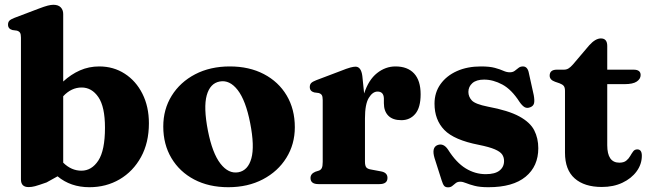

<svg xmlns="http://www.w3.org/2000/svg" viewBox="-20 -769 2718 802"><path d="M244 -710.5V-428.5Q276.5 -458.5 314 -475Q351.5 -491.5 394.5 -491.5Q454 -491.5 501 -461.2Q548 -431 575 -377.2Q602 -323.5 602 -254Q602 -173 569 -113Q536 -53 479.8 -20Q423.5 13 353.5 13Q275 13 220.5 -32.5L174.5 -7Q140.5 5 126.2 8.8Q112 12.5 99.5 12.5Q67.5 12.5 67.5 -19.5V-612Q67.5 -626.5 63.5 -632.5Q59.5 -638.5 50.5 -641L32 -643.5Q13.5 -648.5 13.5 -666Q13.5 -676.5 19.2 -682.5Q25 -688.5 40.5 -694.5L142 -733Q165.5 -742 179.2 -745.5Q193 -749 203 -749Q223.5 -749 233.8 -738.2Q244 -727.5 244 -710.5ZM321 -403.5Q278 -403.5 244 -367V-89.5Q278 -56 320 -56Q363 -56 390.8 -98.5Q418.5 -141 418.5 -235.5Q418.5 -323 391 -363.2Q363.5 -403.5 321 -403.5Z M940 -491.5Q1021 -491.5 1082.2 -459.5Q1143.5 -427.5 1177.5 -370.2Q1211.5 -313 1211.5 -237.5Q1211.5 -166.5 1176.2 -109.8Q1141 -53 1078.2 -20Q1015.5 13 933.5 13Q852.5 13 791.2 -19.2Q730 -51.5 696 -108.8Q662 -166 662 -240.5Q662 -312.5 697.2 -369.2Q732.5 -426 795.2 -458.8Q858 -491.5 940 -491.5ZM976 -49.5Q1016 -57 1030 -107.5Q1044 -158 1025 -255Q1006.5 -349.5 972.8 -393Q939 -436.5 897.5 -428.5Q857.5 -421 843.5 -370.8Q829.5 -320.5 848.5 -223Q867 -129 900.8 -85.5Q934.5 -42 976 -49.5Z M1493.5 -451.5 1501 -378.5Q1519.5 -435.5 1554.8 -463.5Q1590 -491.5 1632 -491.5Q1682.5 -491.5 1709.8 -462Q1737 -432.5 1737 -375Q1737 -320 1714.8 -293.5Q1692.5 -267 1656.5 -267Q1620.5 -267 1602 -285.8Q1583.5 -304.5 1583.5 -338V-358Q1582.5 -386.5 1557 -386.5Q1536.5 -386.5 1520.5 -360.2Q1504.5 -334 1504.5 -274.5V-93.5Q1504.5 -77.5 1509.8 -70.2Q1515 -63 1532 -60.5L1572 -53Q1598.5 -48 1598.5 -26Q1598.5 0 1565 0H1310Q1277 0 1277 -25.5Q1277 -43 1297 -51.5L1312.5 -56.5Q1320.5 -59.5 1324.2 -67.2Q1328 -75 1328 -93V-351.5Q1328 -366 1324 -372Q1320 -378 1311 -380.5L1292.5 -383Q1274 -388 1274 -405.5Q1274 -416 1279.8 -422Q1285.5 -428 1301 -434L1400 -471.5Q1430 -483.5 1443.5 -487Q1457 -490.5 1465 -490.5Q1488.5 -490.5 1493.5 -451.5Z M2002 -436.5Q1970 -436.5 1953.2 -421.8Q1936.5 -407 1936.5 -385Q1936.5 -365 1950.8 -349.5Q1965 -334 2018 -323.5Q2103.5 -307.5 2149 -282.8Q2194.5 -258 2211.5 -224.8Q2228.5 -191.5 2228.5 -150Q2228.5 -74.5 2175.5 -30.8Q2122.5 13 2020 13Q1984.5 13 1962.5 7.2Q1940.5 1.5 1926.8 -4.2Q1913 -10 1902.5 -10Q1891 -10 1883.8 -4.2Q1876.5 1.5 1869.5 7.5Q1862.5 13.5 1851.5 13.5Q1840.5 13.5 1835.2 7.2Q1830 1 1825 -15L1795 -109Q1782 -153 1807.5 -163Q1832.5 -172.5 1851.5 -144Q1885.5 -90 1925 -65.8Q1964.5 -41.5 2009 -41.5Q2047.5 -41.5 2066.5 -56.5Q2085.5 -71.5 2085.5 -96.5Q2085.5 -112 2077.5 -123.8Q2069.5 -135.5 2047 -145.2Q2024.5 -155 1980 -164Q1877 -184 1836 -226.2Q1795 -268.5 1795 -336Q1795 -382.5 1820 -417.5Q1845 -452.5 1888.5 -472Q1932 -491.5 1989 -491.5Q2025.5 -491.5 2047.2 -485.5Q2069 -479.5 2082.8 -473.2Q2096.5 -467 2109.5 -467Q2122 -467 2130.2 -473.2Q2138.5 -479.5 2146 -485.5Q2153.5 -491.5 2164.5 -491.5Q2184.5 -491.5 2189.5 -462L2209.5 -371.5Q2213.5 -349.5 2210.8 -337.8Q2208 -326 2195 -321Q2181.5 -315.5 2171.2 -321.5Q2161 -327.5 2150 -343.5Q2117 -395 2078.5 -415.8Q2040 -436.5 2002 -436.5Z M2317.5 -421 2298.5 -427.5Q2276 -435.5 2276 -453Q2276 -478 2306.5 -478H2335.5Q2346 -478 2354.2 -482.8Q2362.5 -487.5 2373.5 -500L2441 -579.5Q2467 -608.5 2490 -608.5Q2516.5 -608.5 2516.5 -577V-478H2626.5Q2656 -478 2656 -455.5Q2656 -439.5 2640 -428.5Q2624 -417.5 2588.5 -417.5H2516.5V-162.5Q2516.5 -89.5 2567 -89.5Q2585.5 -89.5 2595.8 -97.8Q2606 -106 2612.2 -117Q2618.5 -128 2624.8 -136.5Q2631 -145 2642 -145Q2661 -145 2661 -118.5Q2661 -83 2639.2 -53.2Q2617.5 -23.5 2580 -5.8Q2542.5 12 2494 12Q2421 12 2380.5 -23.8Q2340 -59.5 2340 -131.5V-389.5Q2340 -403.5 2334.8 -410Q2329.5 -416.5 2317.5 -421Z"/></svg>

Font: Fraunces 9pt S000
Style: Bold
Weight: 700
Version: Version 1.000; ttfautohint (v1.8.3)